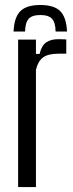

<svg xmlns="http://www.w3.org/2000/svg" viewBox="-20 -761 295 781"><path d="M53.7 0V-600H126.2V-541.7H141.1Q149.2 -575.5 167.7 -588.5Q186.2 -601.6 217.3 -601.6Q225.9 -601.6 234.8 -601.2Q243.6 -600.8 249.6 -600.6V-542.6H218.1Q174.9 -542.6 154.5 -526.9Q134.1 -511.2 126.2 -476.8V0ZM144.1 -740.7Q199.8 -740.7 224.9 -715.8Q250 -690.9 252.6 -632.8H206.1Q205.7 -669.1 191.6 -684.5Q177.5 -699.9 144.1 -699.9Q110.7 -699.9 96.6 -684.5Q82.5 -669.1 82.1 -632.8H35.2Q37.7 -690.9 63 -715.8Q88.3 -740.7 144.1 -740.7Z"/></svg>

Font: Big Shoulders Display SC Thin
Style: Regular
Weight: 100
Designer: Patric King
Foundry: XO Type Co
Version: Version 2.002